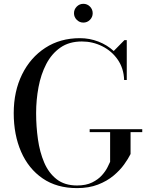

<svg xmlns="http://www.w3.org/2000/svg" viewBox="-20 -956 770 986"><path d="M360 -888Q360 -908 374.2 -922.2Q388.4 -936.4 408 -936.4Q428 -936.4 442 -922.2Q456 -908 456 -888Q456 -868.4 442 -854.2Q428 -840 408 -840Q388.4 -840 374.2 -854.2Q360 -868.4 360 -888ZM440.5 -292.5H710.5V-277.5H650.5V-165Q639 -141.5 617.5 -111.5Q596 -81.5 562.8 -53.8Q529.5 -26 483 -8Q436.5 10 375.5 10Q271.5 10 199 -39.8Q126.5 -89.5 88.5 -176.5Q50.5 -263.5 50.5 -375Q50.5 -486.5 93.2 -573.5Q136 -660.5 212.5 -710.2Q289 -760 390.5 -760Q440 -760 485.2 -742.5Q530.5 -725 564 -694L619 -750H631V-545H617.5Q615.5 -605 584.8 -649.5Q554 -694 505 -718.5Q456 -743 400.5 -743Q335 -743 290 -711.5Q245 -680 217.5 -627Q190 -574 177.8 -508.5Q165.5 -443 165.5 -375Q165.5 -307 174.8 -241Q184 -175 207 -121.2Q230 -67.5 271 -35.5Q312 -3.5 375.5 -3.5Q422 -3.5 453.2 -19Q484.5 -34.5 503.5 -56Q522.5 -77.5 532.2 -97.2Q542 -117 545.5 -125V-277.5H440.5Z"/></svg>

Font: Bodoni* 16
Style: Regular
Weight: 400
Version: Version 2.2